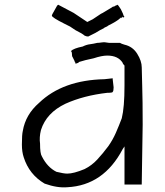

<svg xmlns="http://www.w3.org/2000/svg" viewBox="-20 -786 708 826"><path d="M449.2 -601.6H496.1L503.9 -597.7L515.6 -593.8Q550.8 -585.9 570.3 -554.7Q589.8 -523.4 589.8 -496.1Q589.8 -476.6 591.8 -416Q593.8 -355.5 593.8 -250L589.8 3.9V7.8H515.6V-156.2L507.8 -144.5Q425.8 11.7 269.5 19.5Q226.6 23.4 171.9 3.9Q105.5 -35.2 82 -109.4Q74.2 -132.8 74.2 -164.1Q74.2 -207 78.1 -222.7Q89.8 -293 148.4 -343.8Q250 -441.4 429.7 -445.3L464.8 -449.2V-445.3L468.8 -410.2Q468.8 -394.5 464.8 -390.6Q464.8 -386.7 441.4 -386.7Q339.8 -375 261.7 -339.8Q179.7 -300.8 156.2 -226.6Q148.4 -195.3 152.3 -168Q152.3 -125 160.2 -113.3Q183.6 -66.4 222.7 -46.9Q253.9 -39.1 269.5 -39.1Q296.9 -39.1 343.8 -58.6Q375 -74.2 398.4 -99.6Q421.9 -125 445.3 -156.2Q464.8 -183.6 478.5 -214.8Q492.2 -246.1 503.9 -277.3Q515.6 -324.2 515.6 -418V-503.9Q507.8 -511.7 507.8 -515.6Q488.3 -546.9 441.4 -546.9Q418 -546.9 382.8 -535.2Q363.3 -531.2 347.7 -527.3Q332 -523.4 320.3 -519.5L316.4 -515.6L304.7 -511.7V-515.6Q300.8 -519.5 300.8 -523.4Q300.8 -523.4 293 -539.1Q289.1 -543 289.1 -558.6Q289.1 -562.5 285.2 -566.4Q296.9 -578.1 335.9 -585.9Q351.6 -593.8 367.2 -595.7Q382.8 -597.7 398.4 -601.6Q406.2 -601.6 418 -603.5Q429.7 -605.5 449.2 -601.6ZM214.8 -742.2Q226.6 -765.6 230.5 -765.6L296.9 -730.5L355.5 -691.4L378.9 -703.1L414.1 -726.6L421.9 -730.5L460.9 -753.9Q464.8 -757.8 468.8 -757.8Q472.7 -757.8 476.6 -761.7Q480.5 -761.7 484.4 -765.6Q488.3 -765.6 500 -746.1Q511.7 -722.7 511.7 -718.8Q519.5 -710.9 507.8 -710.9V-714.8L500 -707V-710.9L496.1 -707Q484.4 -695.3 445.3 -675.8Q441.4 -671.9 435.5 -669.9Q429.7 -668 425.8 -664.1L410.2 -656.2L390.6 -644.5Q359.4 -628.9 359.4 -628.9Q351.6 -628.9 343.8 -632.8Q339.8 -636.7 330.1 -642.6Q320.3 -648.4 304.7 -656.2L281.2 -671.9L257.8 -683.6Q203.1 -710.9 203.1 -718.8Q203.1 -722.7 214.8 -742.2Z"/></svg>

Font: 和音 by 宁静之雨，公众号njzyshare
Style: Regular
Weight: 400
Designer: Steve Matteson
Foundry: Ascender Corporation
Version: Version 6.00;June 8, 2018;FontCreator 11.0.0.2388 32-bit